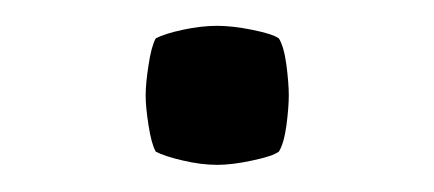

<svg xmlns="http://www.w3.org/2000/svg" viewBox="-20 -334 328 145"><path d="M90 -262Q90 -271 92.2 -285Q94.3 -299 97.6 -305Q104.1 -308.5 118 -311.5Q131.9 -314.5 144.1 -314.5Q155.4 -314.5 170.4 -311.5Q185.5 -308.5 190.6 -305Q194.4 -299 196.3 -285Q198.1 -271 198.1 -262Q198.1 -253 196.3 -239.2Q194.4 -225.5 190.6 -219.5Q185.9 -216 170.6 -212.8Q155.4 -209.5 144.1 -209.5Q131.9 -209.5 118 -212.8Q104.1 -216 97.6 -219.5Q94.3 -225.5 92.2 -239.2Q90 -253 90 -262Z"/></svg>

Font: Signika Negative SC Light
Style: Regular
Weight: 300
Designer: Anna Giedryś
Foundry: Anna Giedryś
Version: Version 2.000; ttfautohint (v1.8.3) -l 8 -r 50 -G 200 -x 9 -